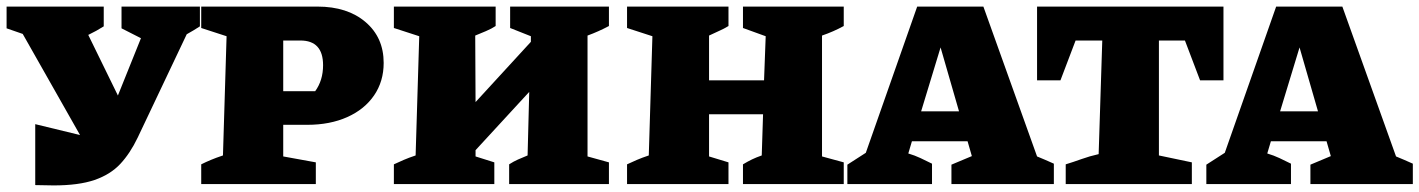

<svg xmlns="http://www.w3.org/2000/svg" viewBox="-27 -559 4310 583"><path d="M80 3V-182L216 -149L42 -456L-7 -473V-539H288V-479Q266 -465 241 -453L331 -269L401 -443L342 -473V-539H580V-479Q560 -466 540 -455L391 -141Q368 -93 338 -61Q308 -29 260 -12.5Q212 4 136 4Q122 4 108 3.5Q94 3 80 3Z M937 -539Q1028 -539 1083 -492Q1138 -445 1138 -368Q1138 -312 1109 -269.5Q1080 -227 1027.5 -203.5Q975 -180 906 -180H833V-84L932 -66V0H584V-60Q598 -67 613.5 -73.5Q629 -80 650 -87L661 -449L584 -474V-539ZM885 -436H833V-282H930Q954 -315 954 -361Q954 -436 885 -436Z M1169 0V-60Q1184 -67 1199 -73.5Q1214 -80 1235 -87L1246 -449L1169 -474V-539H1478V-480Q1466 -472 1448.5 -464.5Q1431 -457 1416 -451L1417 -249L1585 -432V-449L1522 -474V-539H1822V-480Q1790 -463 1757 -451V-84L1822 -66V0H1519V-60Q1533 -69 1545.5 -74.5Q1558 -80 1575 -87L1580 -280L1417 -103V-84L1474 -66V0Z M1877 0V-60Q1892 -67 1907 -73.5Q1922 -80 1943 -87L1954 -449L1877 -474V-539H2185V-480Q2170 -471 2160.5 -467Q2151 -463 2126 -451V-315H2293L2298 -449L2229 -474V-539H2535V-480Q2504 -463 2469 -451V-84L2535 -66V0H2229V-60Q2244 -69 2256.5 -75Q2269 -81 2286 -87L2290 -212H2126V-84L2185 -66V0Z M3122 -84Q3135 -79 3147 -73.5Q3159 -68 3173 -62V0H2862V-59L2924 -85L2911 -130H2742L2731 -93Q2751 -87 2768 -79Q2785 -71 2803 -62V0H2546V-59L2602 -95L2758 -539H2959ZM2770 -221H2885L2829 -415Z M3688 -539V-315H3617L3571 -436H3492V-87L3592 -66V0H3209V-60Q3232 -67 3257 -76Q3282 -85 3309 -91L3320 -436H3239L3193 -315H3122V-539Z M4212 -84Q4225 -79 4237 -73.5Q4249 -68 4263 -62V0H3952V-59L4014 -85L4001 -130H3832L3821 -93Q3841 -87 3858 -79Q3875 -71 3893 -62V0H3636V-59L3692 -95L3848 -539H4049ZM3860 -221H3975L3919 -415Z"/></svg>

Font: Piazzolla SC ExtraBold
Style: Regular
Weight: 800
Designer: Juan Pablo del Peral
Foundry: Huerta Tipografica
Version: Version 1.330